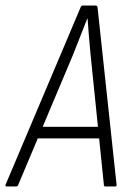

<svg xmlns="http://www.w3.org/2000/svg" viewBox="-45 -675 474 695"><path d="M-20 0Q-27 0 -25 -6L247 -649Q250 -655 255 -655H301Q307 -655 308 -649L377 -6Q378 0 371 0H337Q331 0 331 -6L283 -476Q280 -509 277 -542Q274 -575 272 -608H271Q258 -575 245 -542Q232 -509 219 -476L21 -6Q19 0 13 0ZM82 -174 98 -216H318L322 -174Z"/></svg>

Font: Sofia Sans Condensed Light
Style: Italic
Weight: 300
Italic angle: -9°
Version: Version 4.100